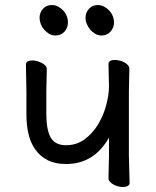

<svg xmlns="http://www.w3.org/2000/svg" viewBox="-20 -727 618 763"><path d="M495.1 0Q495.1 7.8 487.5 12Q480 16.1 469.2 16.1Q460 16.1 450 13.7Q439.9 11.2 431.4 6.6Q422.9 2 417 -4.6Q411.1 -11.2 411.1 -18.1L413.1 -106V-180.2Q354 -75.2 242.2 -75.2Q199.2 -75.2 169.2 -90.6Q139.2 -106 120.1 -133.1Q101.1 -160.2 93 -195.6Q85 -231 85 -271V-363.8L83 -470.2Q83 -479 90.1 -482.9Q97.2 -486.8 107.9 -486.8Q126 -486.8 146 -476.8Q166 -466.8 166 -452.1L164.1 -363.8V-274.9Q164.1 -210.9 181.6 -180.4Q199.2 -149.9 242.2 -149.9Q284.2 -149.9 316.2 -173.3Q348.1 -196.8 369.6 -232.4Q391.1 -268.1 402.1 -309.1Q413.1 -350.1 413.1 -384.8L411.1 -473.1Q411.1 -481 418 -484.9Q424.8 -488.8 436 -488.8Q444.8 -488.8 454.8 -486.3Q464.8 -483.9 473.4 -479.5Q481.9 -475.1 488 -468.5Q494.1 -461.9 494.1 -454.1L492.2 -365.2V-106ZM200.2 -585.9Q187 -585.9 175.5 -592.5Q164.1 -599.1 155.5 -609.1Q147 -619.1 142.1 -631.6Q137.2 -644 137.2 -655.8Q137.2 -676.8 150.6 -691.9Q164.1 -707 186 -707Q199.2 -707 210.7 -700.9Q222.2 -694.8 231.2 -685.3Q240.2 -675.8 245.1 -663.3Q250 -650.9 250 -638.2Q250 -617.2 236.6 -601.6Q223.1 -585.9 200.2 -585.9ZM382.8 -585.9Q370.1 -585.9 358.6 -592.5Q347.2 -599.1 338.6 -609.1Q330.1 -619.1 325 -631.6Q319.8 -644 319.8 -655.8Q319.8 -676.8 333.5 -691.9Q347.2 -707 369.1 -707Q381.8 -707 393.3 -700.9Q404.8 -694.8 413.8 -685.3Q422.9 -675.8 428 -663.3Q433.1 -650.9 433.1 -638.2Q433.1 -617.2 419.4 -601.6Q405.8 -585.9 382.8 -585.9Z"/></svg>

Font: LXGW WenKai Screen
Style: Regular
Weight: 400
Designer: LXGW / Fontworks Inc.
Foundry: LXGW / Fontworks Inc.
Version: Version 1.510;January 18,2025